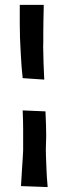

<svg xmlns="http://www.w3.org/2000/svg" viewBox="-20 -758 272 773"><path d="M59.6 -738.3H156.2Q155.3 -699.2 154.8 -670.9Q154.3 -642.6 154.3 -624V-586.9Q153.3 -571.3 154.3 -549.8Q154.3 -531.2 155.3 -503.4Q156.2 -475.6 158.2 -437.5L71.3 -443.4Q68.4 -467.8 66.9 -489.3Q65.4 -510.7 64.5 -527.3Q63.5 -545.9 62.5 -563.5Q61.5 -581.1 60.5 -606.4Q59.6 -627.9 59.6 -660.6Q59.6 -693.4 59.6 -738.3ZM71.3 -313.5 163.1 -309.6Q166 -248 166 -210.9Q166 -190.4 165 -173.8Q164.1 -157.2 165 -131.8Q166 -110.4 167 -79.1Q168 -47.9 171.9 -4.9L64.5 -8.8Q66.4 -46.9 68.4 -73.7Q70.3 -100.6 71.3 -118.2Q72.3 -138.7 73.2 -152.3V-188.5Q73.2 -208 73.2 -238.3Q73.2 -268.6 71.3 -313.5Z"/></svg>

Font: Irish Grover
Style: Regular
Weight: 400
Designer: Squid
Foundry: Font Diner, Inc DBA Sideshow
Version: Version 1.000